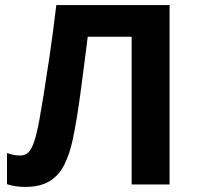

<svg xmlns="http://www.w3.org/2000/svg" viewBox="-20 -734 785 764"><path d="M654.8 0H503.9V-587.9H329.1Q323.2 -542 316.4 -487.8Q309.6 -433.6 302.2 -378.4Q294.9 -323.2 286.9 -273.4Q278.8 -223.6 271 -186Q258.3 -123.5 236.6 -79.8Q214.8 -36.1 177.5 -13.2Q140.1 9.8 80.1 9.8Q41 9.8 7.8 -1V-125Q20.5 -120.6 33.2 -117.9Q45.9 -115.2 61 -115.2Q80.6 -115.2 93.5 -128.2Q106.4 -141.1 116.7 -172.6Q127 -204.1 137.2 -259.8Q143.1 -292 154.1 -359.9Q165 -427.7 178.5 -519.3Q191.9 -610.8 204.1 -713.9H654.8Z"/></svg>

Font: Open Sans
Style: Bold
Weight: 700
Designer: Monotype Design Team
Foundry: Monotype Imaging Inc.
Version: Version 3.000; ttfautohint (v1.8.4)